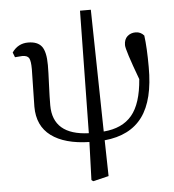

<svg xmlns="http://www.w3.org/2000/svg" viewBox="-59 -726 908 1000"><g transform="rotate(-5 395.0 -226.5)"><path d="M453.1 -671.9 464.8 -34.2Q562.5 -42 612.8 -102.1Q663.1 -162.1 672.9 -290Q614.3 -447.3 614.3 -472.7Q614.3 -502.9 631.8 -518.6Q649.4 -534.2 674.8 -534.2Q701.2 -534.2 718.8 -513.7Q727.5 -449.2 727.5 -348.6Q728.5 -176.8 664.1 -88.9Q599.6 -1 465.8 11.7L469.7 199.2L387.7 218.8L378.9 211.9L385.7 13.7Q256.8 10.7 186.5 -41.5Q116.2 -93.8 116.2 -194.3Q116.2 -230.5 118.2 -295.9Q120.1 -361.3 120.1 -390.6Q120.1 -432.6 111.8 -447.8Q103.5 -462.9 76.2 -462.9Q70.3 -462.9 38.1 -460L28.3 -485.4Q59.6 -530.3 112.3 -530.3Q162.1 -530.3 183.6 -502Q205.1 -473.6 205.1 -404.3Q205.1 -368.2 202.1 -302.2Q199.2 -236.3 199.2 -194.3Q199.2 -39.1 386.7 -32.2L396.5 -671.9Z"/></g></svg>

Font: GenYoMin TW TTF Medium
Style: Regular
Weight: 500
Version: Version 1.300